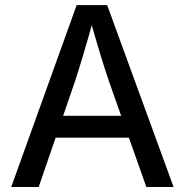

<svg xmlns="http://www.w3.org/2000/svg" viewBox="-20 -748 739 768"><path d="M24.9 0 286.6 -727.5H408.7L674.3 0H565.4L417.5 -418Q401.9 -462.9 382.6 -526.1Q363.3 -589.4 336.9 -682.6H356.9Q331.1 -588.9 311.8 -524.7Q292.5 -460.4 278.3 -418L134.8 0ZM161.6 -197.3V-284.7H537.6V-197.3Z"/></svg>

Font: Inter Cardless
Style: Regular
Weight: 400
Designer: Rasmus Andersson
Foundry: rsms
Version: Version 4.001;git-9221beed3